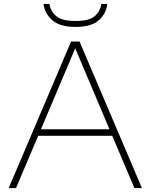

<svg xmlns="http://www.w3.org/2000/svg" viewBox="-20 -950 761 970"><path d="M24 0 339 -740H382L697 0H659L547 -264H173L61 0ZM187 -297H533L360 -706ZM362 -814Q282.5 -814 244 -848Q205.5 -882 200 -930H230Q236 -892 265 -868Q294 -844 362 -844Q430.5 -844 458.2 -868Q486 -892 492 -930H522Q517 -881.5 479.2 -847.8Q441.5 -814 362 -814Z"/></svg>

Font: Encode Sans Exp Th
Style: Regular
Weight: 100
Width: 7
Designer: Multiple Designers
Foundry: Impallari Type
Version: Version 3.002; ttfautohint (v1.8.3) -l 8 -r 50 -G 200 -x 14 